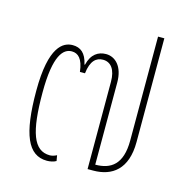

<svg xmlns="http://www.w3.org/2000/svg" viewBox="-92 -671 742 767"><g transform="rotate(15 279.0 -287.0)"><path d="M204 -367H225C231 -420 253 -438 281 -438C314 -438 334 -411 334 -361V0H357C435 0 495 -42 495 -155V-584H469V-154C469 -55 423 -25 359 -25V-365C359 -431 325 -463 287 -463C255 -463 227 -446 216 -400H214C204 -446 181 -463 149 -463C110 -463 55 -434 55 -249C55 -70 89 10 168 10C181 10 196 7 206 1L202 -22C195 -18 183 -14 174 -14C106 -14 81 -86 81 -249C81 -404 117 -438 152 -438C178 -438 198 -420 204 -367Z"/></g></svg>

Font: Noto Sans Thai Cond Thin
Style: Regular
Weight: 100
Width: 3
Designer: Monotype Design Team
Foundry: Monotype Imaging Inc.
Version: Version 2.002